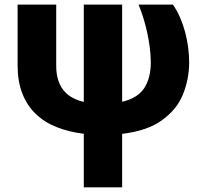

<svg xmlns="http://www.w3.org/2000/svg" viewBox="-20 -565 862 818"><path d="M219.5 -545.5V-284.4Q219.5 -222.7 247.9 -183.9Q276.3 -145.2 337 -130.7V-545.5H500.4V-131.4Q567.8 -147.4 595.2 -190.7Q622.5 -234 622.5 -299.7Q622.2 -329.5 618.3 -361.3Q614.3 -393.1 607.4 -424.9Q600.5 -456.7 591.1 -487.2Q581.7 -517.8 570.3 -545.5H716.6Q734.4 -519.9 747.3 -489.9Q760.3 -459.9 768.8 -427.9Q777.3 -396 781.6 -363.3Q785.9 -330.6 785.9 -299.7Q785.9 -263.1 779.1 -228.9Q772.4 -194.6 759.2 -162.3Q745.7 -128.9 723.4 -102.1Q701 -75.3 669.7 -52.6Q607.6 -7.5 500.4 5.3V233H337V5Q272.7 -2.8 220.5 -23.8Q168.3 -44.7 131.6 -80.4Q94.8 -116.1 74.9 -167.3Q55 -218.4 55 -286.6V-545.5Z"/></svg>

Font: Inter P Extra Bold
Style: Regular
Weight: 800
Designer: Rasmus Andersson
Foundry: rsms
Version: Version 3.018;git-588b23468